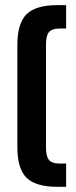

<svg xmlns="http://www.w3.org/2000/svg" viewBox="-20 -720 291 740"><path d="M201.2 -700.2H234.9V-609.9H208Q180.7 -609.9 168.9 -596.4Q157.2 -583 157.2 -546.9V-152.8Q157.2 -116.7 168.9 -103.3Q180.7 -89.8 208 -89.8H234.9V0H201.2Q118.2 0 82.5 -34.7Q46.9 -69.3 46.9 -152.8V-546.9Q46.9 -630.4 82.5 -665.3Q118.2 -700.2 201.2 -700.2Z"/></svg>

Font: Bebas Neue Bold
Style: Regular
Weight: 700
Designer: Ryoichi Tsunekawa
Foundry: Ryoichi Tsunekawa
Version: Version 1.300